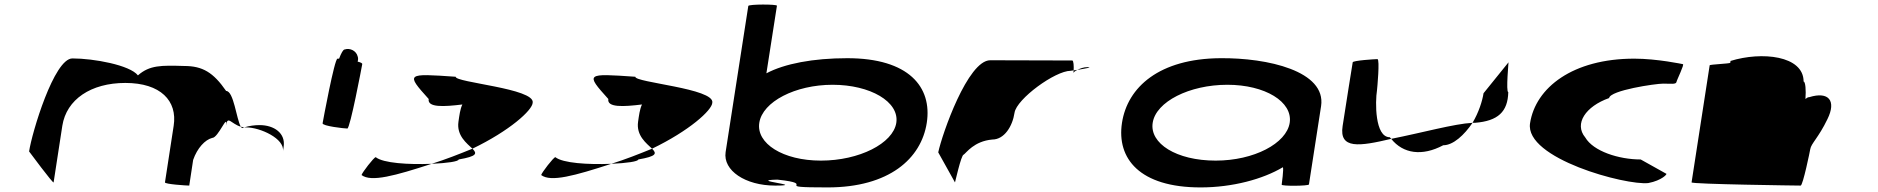

<svg xmlns="http://www.w3.org/2000/svg" viewBox="-20 -810 8198 838"><path d="M107 -149C107 -149 213 -6 214 -14L252 -261C270 -376 377 -448 527 -448C681 -448 755 -370 738 -261L700 -14C699 -6 795 0 806 0L823 -112C841 -164 875 -200 906 -208C933 -208 975 -320 966 -261C973 -309 989 -269 1031 -257C1012 -290 1000 -413 967 -413C911 -494 864 -522 784 -522C684 -525 633 -526 582 -481C547 -526 389 -555 296 -555C216 -555 119 -230 107 -149ZM1031 -257C1033 -254 1035 -252 1037 -251L1046 -254ZM1046 -254H1055C1115 -254 1224 -205 1215 -149L1218 -170C1227 -228 1177 -264 1113 -264C1092 -264 1068 -261 1046 -254Z M1388 -272C1386 -260 1483 -249 1496 -249C1508 -249 1559 -518 1561 -530C1562 -534 1554 -538 1541 -541C1543 -548 1544 -556 1541 -564C1535 -588 1508 -602 1484 -594C1478 -594 1469 -578 1460 -554H1453C1440 -554 1390 -284 1388 -272Z M1558 -46C1600 -14 1704 -43 1864 -95C1762 -91 1652 -98 1620 -124C1612 -124 1560 -56 1558 -46ZM1851 -378C1845 -340 1917 -344 1998 -354C1988 -333 1985 -306 1981 -279C1972 -218 2018 -184 2042 -161C2204 -239 2304 -329 2305 -362C2315 -424 1965 -450 1969 -475C1754 -490 1750 -490 1851 -378ZM1864 -95C1931 -98 1981 -105 1982 -114C2063 -128 2063 -140 2042 -161C1983 -137 1925 -114 1864 -95Z M2342 -46C2384 -14 2488 -43 2648 -95C2546 -91 2436 -98 2404 -124C2396 -124 2344 -56 2342 -46ZM2635 -378C2629 -340 2701 -344 2782 -354C2772 -333 2769 -306 2765 -279C2756 -218 2802 -184 2826 -161C2988 -239 3088 -329 3089 -362C3099 -424 2749 -450 2753 -475C2538 -490 2534 -490 2635 -378ZM2648 -95C2715 -98 2765 -105 2766 -114C2847 -128 2847 -140 2826 -161C2767 -137 2709 -114 2648 -95Z M3147 -146C3135 -66 3233 0 3363 0C3508 0 3236 -23 3373 -26C3560 -6 3334 8 3592 8C3861 8 4001 -118 4025 -274C4049 -430 3947 -556 3678 -556C3529 -556 3404 -532 3325 -490L3371 -785C3372 -792 3247 -792 3246 -784ZM3294 -274C3308 -366 3451 -440 3614 -440C3778 -440 3906 -366 3892 -274C3878 -184 3730 -109 3563 -109C3397 -109 3280 -184 3294 -274Z M4075 -145 4148 -14C4147 -6 4175 -135 4186 -135C4197 -142 4231 -194 4311 -201C4363 -201 4399 -258 4408 -318C4417 -378 4585 -501 4653 -501C4653 -501 4658 -502 4666 -503C4667 -520 4666 -546 4660 -546C4660 -546 4444 -547 4302 -547C4204 -547 4092 -225 4075 -145ZM4666 -503C4666 -498 4665 -494 4665 -491C4665 -494 4672 -500 4682 -505C4676 -504 4671 -504 4666 -503ZM4682 -505C4713 -510 4753 -517 4726 -517C4710 -517 4694 -511 4682 -505Z M4877 -274C4853 -118 4954 8 5220 8C5359 8 5492 -28 5579 -80C5584 -76 5574 -4 5574 -4C5573 3 5692 2 5693 -5L5746 -347C5769 -500 5512 -558 5306 -556C5040 -554 4901 -430 4877 -274ZM5011 -274C5025 -366 5171 -440 5337 -440C5501 -440 5623 -366 5609 -274C5595 -184 5453 -109 5286 -109C5114 -109 4997 -184 5011 -274Z M5840 -260C5824 -158 5913 -171 6052 -204C6051 -206 6047 -209 6046 -211C5980 -211 5982 -366 5990 -416C5991 -424 6003 -552 5992 -552C5982 -552 5885 -546 5884 -538C5884 -538 5852 -340 5840 -260ZM6052 -204C6104 -139 6187 -127 6279 -176C6323 -176 6371 -221 6407 -274C6328 -270 6184 -230 6052 -204ZM6407 -274H6418C6518 -282 6561 -322 6563 -408C6552 -408 6565 -546 6564 -538L6455 -403C6450 -370 6434 -319 6407 -274Z M6658 -272C6634 -118 7077 0 7174 -11C7233 -22 7260 -52 7252 -52L7141 -114C7045 -114 6934 -150 6899 -210C6849 -270 6901 -346 7003 -382C7008 -416 7206 -445 7239 -445C7273 -445 7295 -441 7297 -452C7299 -462 7333 -530 7325 -530C7325 -530 7213 -554 7113 -554C6845 -554 6682 -428 6658 -272Z M7363 -14C7362 -6 7829 0 7839 0C7849 0 7880 -152 7881 -159C7885 -184 7917 -209 7956 -290C7996 -371 7961 -412 7877 -386C7871 -386 7866 -383 7860 -378C7863 -416 7860 -454 7852 -454C7852 -568 7668 -586 7533 -544L7532 -536C7530 -532 7443 -529 7442 -525Z"/></svg>

Font: Ampere
Style: SCUltExtIta
Weight: 400
Version: Version 1